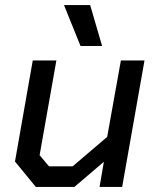

<svg xmlns="http://www.w3.org/2000/svg" viewBox="-20 -736 615 756"><path d="M39 -100 109 -498H202L136 -125L173 -81H266L402 -197L456 -498H549L461 0H372L389 -99L273 0H121ZM232 -716H335L382 -555H297Z"/></svg>

Font: Chakra Petch Medium
Style: Italic
Weight: 500
Italic angle: -10°
Designer: Katatrad Aksorn Co.,Ltd.
Foundry: Cadson Demak Co.,Ltd.
Version: Version 1.000; ttfautohint (v1.6)